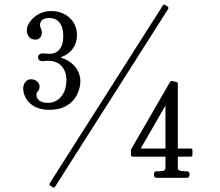

<svg xmlns="http://www.w3.org/2000/svg" viewBox="-20 -790 978 853"><path d="M724 -761 714 -768C710 -771 706 -770 703 -765L201 24C198 29 200 32 204 35L214 42C218 45 222 44 225 39L727 -750C730 -755 728 -758 724 -761ZM199 -302C310 -302 337 -386 337 -429C337 -478 303 -518 249 -535C295 -551 322 -587 322 -634C322 -696 274 -741 207 -741C140 -741 99 -687 99 -656C99 -630 114 -614 138 -614C154 -614 166 -627 166 -645C166 -653 164 -658 162 -663C160 -667 158 -671 158 -679C158 -707 186 -710 200 -710C228 -710 261 -694 261 -629C261 -553 213 -551 199 -551C188 -551 177 -553 170 -553C158 -553 149 -546 149 -535C149 -524 158 -518 170 -518C175 -518 180 -520 195 -520C244 -520 275 -487 275 -433C275 -374 241 -333 193 -333C150 -333 142 -355 142 -371C142 -376 144 -379 148 -384C151 -389 156 -395 156 -404C156 -423 139 -438 118 -438C98 -438 83 -421 83 -396C83 -363 110 -302 199 -302ZM811 0C818 0 822 -6 822 -15C822 -24 818 -29 811 -29H804C780 -29 770 -33 770 -43V-94H827C832 -94 835 -97 835 -102V-122C835 -127 832 -130 827 -130H770V-418C770 -422 767 -425 763 -426L745 -430C741 -431 737 -429 735 -425L565 -131C563 -127 562 -124 562 -121V-102C562 -97 565 -94 570 -94H715V-43C715 -33 706 -29 682 -29H674C667 -29 664 -23 664 -15C664 -6 667 0 674 0ZM715 -321V-130H605Z"/></svg>

Font: Shippori Mincho OTF
Style: Regular
Weight: 400
Designer: FONTDASU
Foundry: FONTDASU / Google Inc. / but / Adobe
Version: Version 3.300;hotconv 1.0.109;makeotfexe 2.5.65596